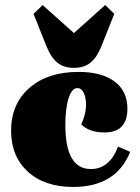

<svg xmlns="http://www.w3.org/2000/svg" viewBox="-20 -729 554 761"><path d="M397 -709 433 -674 382 -546Q364 -501 338.5 -480.5Q313 -460 273 -460Q233 -460 207.5 -480.5Q182 -501 164 -546L113 -674L149 -709L273 -598ZM270 12Q157 12 90.5 -48.5Q24 -109 24 -211Q24 -317 96.5 -380.5Q169 -444 291 -444Q383 -444 434 -406Q485 -368 485 -298Q485 -204 394 -204Q334 -204 302 -236Q321 -277 321 -314Q321 -343 311.5 -361.5Q302 -380 287 -380Q265 -380 252 -340Q239 -300 239 -234Q239 -59 340 -59Q414 -59 448 -148L496 -127Q440 12 270 12Z"/></svg>

Font: Arapey Black
Style: Regular
Weight: 900
Designer: Eduardo Rodriguez Tunni
Foundry: Eduardo Rodriguez Tunni
Version: Version 4.000